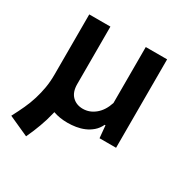

<svg xmlns="http://www.w3.org/2000/svg" viewBox="-149 -583 840 865"><g transform="rotate(30 271.0 -151.0)"><path d="M182 -460V-161Q182 -120 203.5 -98.5Q225 -77 259 -77Q294 -77 323 -101Q352 -125 366 -169V-460H477V0H391L385 -64H381Q370 -41 353 -26.5Q336 -12 316 -3.5Q296 5 274 8.5Q252 12 231 12Q189 12 156 0L154 8Q149 29 143.5 47Q138 65 131.5 82.5Q125 100 117.5 118.5Q110 137 100 158L-4 111Q14 77 28 46.5Q42 16 51.5 -15Q61 -46 66.5 -78Q72 -110 72 -147V-460Z"/></g></svg>

Font: Quattrocento Sans
Style: Bold
Weight: 700
Designer: Pablo Impallari
Foundry: Pablo Impallari, Igino Marini, Brenda Gallo
Version: Version 2.000